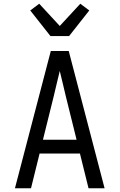

<svg xmlns="http://www.w3.org/2000/svg" viewBox="-20 -1008 640 1028"><path d="M60 0 188 -490 252 -735H348L412 -490L540 0H454L408 -186H192L146 0ZM390 -260 333 -490Q325 -525 316.5 -559.5Q308 -594 300 -628Q292 -594 283.5 -559.5Q275 -525 267 -490L210 -260ZM250 -815 142 -952 190 -988 300 -869 410 -988 458 -952 350 -815Z"/></svg>

Font: Nova
Style: Regular
Weight: 400
Monospace: yes
Designer: Belleve Invis
Foundry: Belleve Invis
Version: Version 24.1.4; ttfautohint (v1.8.4)